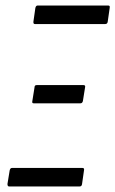

<svg xmlns="http://www.w3.org/2000/svg" viewBox="-20 -675 417 695"><path d="M106 -588Q100 -588 101 -597L108 -646Q110 -655 116 -655H372Q379 -655 377 -646L370 -597Q369 -588 361 -588ZM102 -301Q95 -301 97 -309L105 -359Q105 -367 113 -367H282Q290 -367 288 -359L280 -309Q278 -301 271 -301ZM13 0Q7 0 7 -9L15 -58Q17 -67 23 -67H279Q286 -67 284 -58L277 -9Q276 0 268 0Z"/></svg>

Font: Sofia Sans Extra Condensed
Style: Italic
Weight: 400
Italic angle: -9°
Designer: Botio Nikoltchev, Ani Petrova
Foundry: lettersoup
Version: Version 4.101; ttfautohint (v1.8.4.7-5d5b)